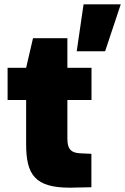

<svg xmlns="http://www.w3.org/2000/svg" viewBox="-20 -845 570 875"><path d="M298.8 10.3 396.5 8.3V-144L342.8 -146.5C303.2 -149.4 287.1 -165.5 287.1 -212.9V-389.2H397V-536.1H287.1V-670.9H130.4L99.1 -536.1H14.6V-389.2H99.1V-188C99.1 -48.3 139.6 10.3 298.8 10.3ZM329.6 -611.3H459L530.3 -825.2H360.8Z"/></svg>

Font: Wand UI Pro Black
Style: Regular
Weight: 900
Designer: Andreas Faust
Version: Version 1.003;FEAKit 1.0